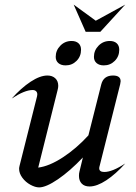

<svg xmlns="http://www.w3.org/2000/svg" viewBox="-20 -804 589 834"><path d="M63 -71Q63 -76 65 -84L141 -386Q142 -389 142 -394Q142 -403 136.5 -408Q131 -413 122 -413Q87 -413 31 -376Q72 -422 113 -449Q154 -476 186 -476Q207 -476 220 -464Q233 -452 233 -431Q233 -423 230 -412L146 -76Q194 -82 253 -120.5Q312 -159 364 -216L420 -438Q430 -476 471 -476Q504 -476 504 -451Q504 -448 502 -438L413 -84Q411 -78 411 -73Q411 -57 433 -57Q468 -57 524 -94Q483 -48 442 -21Q401 6 369 6Q347 6 335 -6.5Q323 -19 323 -40Q323 -51 325 -58L340 -120Q284 -61 232 -25.5Q180 10 150 10Q133 10 112 -1.5Q91 -13 77 -32Q63 -51 63 -71ZM416 -666H352L300 -784L396 -714L524 -784ZM222 -557Q222 -585 242 -605.5Q262 -626 291 -626Q310 -626 321 -616Q332 -606 332 -588Q332 -559 312.5 -539.5Q293 -520 265 -520Q245 -520 233.5 -530Q222 -540 222 -557ZM388 -557Q388 -585 408 -605.5Q428 -626 457 -626Q476 -626 487 -616Q498 -606 498 -588Q498 -559 478.5 -539.5Q459 -520 431 -520Q411 -520 399.5 -530Q388 -540 388 -557Z"/></svg>

Font: Srisakdi
Style: Bold
Weight: 700
Designer: Cadson Demak Co.,Ltd.
Foundry: Cadson Demak Co.,Ltd.
Version: Version 1.000